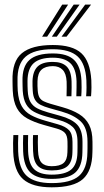

<svg xmlns="http://www.w3.org/2000/svg" viewBox="-20 -804 453 833"><path d="M204.2 8.7Q120.5 8.7 80.6 -26.3Q40.7 -61.3 37.3 -145.4Q36.5 -164.8 36.7 -183.5Q36.9 -202.2 38 -218H59.4Q58.4 -204.3 58.3 -184Q58.2 -163.7 58.8 -146.4Q62 -71.7 96.5 -40.6Q131.1 -9.6 204.2 -9.6Q286.9 -9.6 322.6 -40.7Q358.3 -71.8 359.2 -142.5Q359.6 -152.4 359.6 -159.3Q359.7 -166.2 359.6 -172.9Q359.6 -179.7 359.6 -189.1Q359.6 -249.5 330.2 -277.2Q300.8 -304.9 246.5 -320.2L193.8 -335Q172 -341.2 156.4 -349Q140.8 -356.8 132.1 -371Q123.4 -385.3 122 -410.5Q121.5 -421.8 121.1 -431.2Q120.6 -440.7 121 -452.1Q122.4 -495.1 143.1 -515.2Q163.8 -535.4 209.3 -535.4Q248.9 -535.4 269 -515.7Q289 -496 290.5 -450.9Q290.9 -440.4 290.8 -424.2Q290.7 -407.9 289.9 -386.4H268.7Q269.4 -405 269.4 -424.1Q269.5 -443.1 269.1 -449.8Q267.3 -485.2 251.7 -501.1Q236.2 -517.1 209.3 -517.1Q177.4 -517.1 160.4 -501.9Q143.5 -486.8 142.7 -452Q142.3 -440.1 142.6 -431.1Q142.8 -422.2 143.7 -410.6Q145.2 -391.1 151.6 -380.6Q158 -370.1 170 -364.4Q182 -358.7 199.7 -353.5L251.6 -338.7Q294.1 -326.6 322.9 -309Q351.8 -291.3 366.5 -262.8Q381.2 -234.2 381.2 -189.1Q381.2 -179.3 381.3 -172.5Q381.4 -165.6 381.3 -158.8Q381.2 -152.1 380.9 -142.4Q379.8 -62.7 339.6 -27Q299.3 8.7 204.2 8.7ZM204.2 -27.9Q142.1 -27.9 112.6 -55Q83.1 -82.1 80.4 -147.3Q79.8 -163.5 79.8 -183.8Q79.8 -204.1 80.7 -218H102.1Q101.2 -204.2 101.4 -184Q101.5 -163.8 101.9 -148.2Q104.2 -92.4 128.6 -69.4Q153 -46.3 204.2 -46.3Q262.9 -46.3 289 -68.5Q315.1 -90.8 316 -142.9Q316.3 -155.6 316.3 -165.9Q316.2 -176.3 316.2 -189.1Q316.2 -233.7 295.4 -253.2Q274.6 -272.6 236.1 -283.2L182.2 -298.1Q149.8 -307 127.6 -319Q105.3 -331.1 93.2 -352.3Q81.1 -373.6 78.6 -409.8Q77.9 -421.7 77.9 -432.2Q77.8 -442.8 77.6 -452.3Q76 -515.2 107.6 -543.7Q139.2 -572.1 209.3 -572.1Q272.2 -572.1 301.2 -544.1Q330.3 -516.1 333.4 -454.5Q334.1 -444 334 -424.1Q333.9 -404.2 332.5 -386.4H311.2Q311.8 -404.1 312.1 -424.1Q312.5 -444.1 312.1 -451.5Q310.1 -506.7 284.8 -530.2Q259.5 -553.7 209.3 -553.7Q152.4 -553.7 126.2 -529.9Q99.9 -506.1 99.3 -452.7Q99.1 -440.6 99.5 -430.8Q99.8 -421 100.3 -410.5Q101.8 -379.6 112 -361.8Q122.2 -344.1 141.2 -334.2Q160.3 -324.4 188 -316.5L241.2 -301.6Q291 -287.9 314.5 -263.6Q337.9 -239.3 337.9 -189.1Q337.9 -178.3 337.9 -167.4Q338 -156.4 337.5 -142.7Q336.6 -81.6 305.9 -54.7Q275.3 -27.9 204.2 -27.9ZM204.2 -64.6Q164.5 -64.6 144.8 -83.4Q125.2 -102.2 123.5 -149Q123 -163.7 122.8 -183.4Q122.5 -203.1 123.5 -218H144.8Q143.9 -203.4 144.1 -186.8Q144.3 -170.3 145 -149.7Q146.3 -113.3 160.4 -98.1Q174.6 -82.9 204.2 -82.9Q239.8 -82.9 255.8 -96.8Q271.7 -110.6 272.5 -143.1Q273 -157.2 273 -166.7Q273 -176.2 272.8 -189.1Q272.5 -215.6 261.4 -227.6Q250.2 -239.5 225.8 -246.3L170.4 -261.8Q126.9 -274 97.6 -290.5Q68.4 -307 53.1 -335.2Q37.7 -363.3 35.3 -410.2Q34.7 -423.6 34.6 -433.1Q34.4 -442.6 34.3 -453.2Q31.9 -537.7 74.9 -573.2Q118 -608.7 209.3 -608.7Q294 -608.7 332.6 -573.4Q371.2 -538.1 376.2 -456.6Q377 -444.6 376.8 -424.8Q376.6 -405 375 -386.4H353.7Q355.3 -404.8 355.4 -424.6Q355.4 -444.5 354.8 -455.5Q351 -527.4 317 -558.9Q283.1 -590.4 209.3 -590.4Q128 -590.4 91 -558Q54 -525.7 56 -452.4Q56.1 -442.5 56.1 -432.7Q56.1 -422.9 57 -410.3Q60.2 -367.6 74.4 -343.1Q88.5 -318.6 114 -304.7Q139.4 -290.8 176.3 -280.3L231 -264.8Q264.3 -255.4 279.4 -239.3Q294.5 -223.2 294.5 -189.1Q294.5 -179.7 294.6 -173Q294.6 -166.3 294.6 -159.5Q294.5 -152.7 294.2 -142.7Q293.4 -101.7 272.9 -83.2Q252.3 -64.6 204.2 -64.6ZM162.7 -645 249.8 -783.9H275.4L184.5 -645ZM247.1 -645 349.4 -783.9H375L268.9 -645ZM205 -645 299.6 -783.9H325.2L226.5 -645Z"/></svg>

Font: Big Shoulders Inline Text Thin
Style: Regular
Weight: 100
Designer: Patric King
Foundry: XO Type Co
Version: Version 2.002